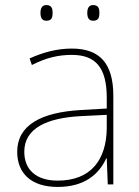

<svg xmlns="http://www.w3.org/2000/svg" viewBox="-20 -729 551 759"><path d="M140 -678C140 -661 145 -647 163 -647C185 -647 188 -661 188 -678C188 -694 185 -709 163 -709C145 -709 140 -694 140 -678ZM325 -678C325 -661 330 -647 348 -647C370 -647 373 -661 373 -678C373 -694 370 -709 348 -709C330 -709 325 -694 325 -678ZM264 -537C205 -537 150 -522 97 -498L106 -472C163 -501 211 -512 264 -512C357 -512 402 -463 402 -343V-300L299 -294C142 -285 48 -234 48 -129C48 -45 102 10 208 10C316 10 372 -42 400 -103H402L406 0H428V-350C428 -480 373 -537 264 -537ZM301 -270 402 -275V-220C400 -99 341 -15 208 -15C123 -15 76 -58 76 -129C76 -222 165 -263 301 -270Z"/></svg>

Font: Noto Kufi Arabic Thin
Style: Regular
Weight: 100
Designer: Monotype Design Team, David Williams, Khaled Hosny
Foundry: Google LLC
Version: Version 2.109